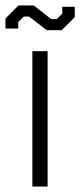

<svg xmlns="http://www.w3.org/2000/svg" viewBox="-29 -686 295 706"><path d="M90 -498H146V0H90ZM78 -625H58L38 -605V-581H-9V-618L39 -666H95L159 -616H180L200 -636V-661H246V-623L198 -575H143Z"/></svg>

Font: Chakra Petch Light
Style: Regular
Weight: 300
Designer: Katatrad Aksorn Co.,Ltd.
Foundry: Cadson Demak Co.,Ltd.
Version: Version 1.000; ttfautohint (v1.6)